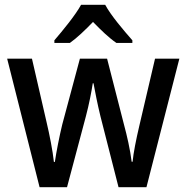

<svg xmlns="http://www.w3.org/2000/svg" viewBox="-20 -786 782 805"><path d="M421 -766H320C296 -722 244 -659 208 -617V-606H273C304 -628 336 -659 370 -694C404 -659 436 -628 468 -606H535V-617C499 -658 445 -721 421 -766ZM401 -299 477 -1H594L732 -540H630L564 -258C551 -203 539 -143 536 -108H532C526 -158 512 -219 500 -263L429 -540H315L241 -264C229 -215 216 -148 210 -107H206C201 -154 188 -220 175 -275L114 -540H10L146 -1H261L340 -298C353 -347 364 -403 369 -437H372C378 -404 389 -348 401 -299Z"/></svg>

Font: Noto Sans Myanmar UI SemiCondensed Medium
Style: Regular
Weight: 500
Width: 4
Designer: Monotype Design Team
Foundry: Monotype Imaging Inc.
Version: Version 2.103